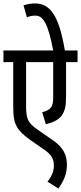

<svg xmlns="http://www.w3.org/2000/svg" viewBox="-20 -916 472 1119"><path d="M432 -554V-622H358C324 -825 273 -896 183 -896C160 -896 140 -892 117 -885L137 -815C153 -822 168 -825 186 -825C232 -825 261 -776 290 -622H0V-554H57V-302C57 -237 62 -208 78 -178C92 -151 121 -126 154 -102L243 -40C284 -11 294 17 294 49C294 87 278 115 257 143L321 183C350 139 370 101 370 44C370 -14 348 -57 288 -99L201 -159C139 -202 132 -226 132 -304V-554H290V-349C290 -315 286 -300 274 -286C264 -275 247 -267 226 -262L247 -192C291 -202 321 -218 339 -242C358 -268 365 -296 365 -354V-554Z"/></svg>

Font: Noto Sans ExtraCondensed
Style: Italic
Weight: 400
Width: 2
Italic angle: -12°
Designer: Monotype Design Team
Foundry: Monotype Imaging Inc.
Version: Version 2.013